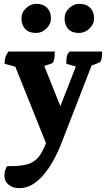

<svg xmlns="http://www.w3.org/2000/svg" viewBox="-20 -712 556 1002"><path d="M81 270Q47 270 25 252Q3 234 3 203Q3 193 6.5 179Q10 165 17 155H35Q93 155 127 144Q161 133 182 106.5Q203 80 220 35L60 -364L4 -379Q4 -400 8.5 -414Q13 -428 24 -443H266Q266 -387 250 -381L211 -368L295 -158L376 -365L326 -379Q326 -408 329.5 -421Q333 -434 344 -443H513Q513 -415 509 -401.5Q505 -388 497 -385L458 -370L305 24Q263 136 205 203Q147 270 81 270ZM393 -540Q354 -540 335.5 -561.5Q317 -583 317 -616Q317 -647 341 -669.5Q365 -692 393 -692Q431 -692 451 -671Q471 -650 471 -616Q471 -586 447 -563Q423 -540 393 -540ZM169 -540Q130 -540 111 -561.5Q92 -583 92 -616Q92 -647 116 -669.5Q140 -692 169 -692Q206 -692 226 -671Q246 -650 246 -616Q246 -586 222 -563Q198 -540 169 -540Z"/></svg>

Font: Petrona ExtraBold
Style: Regular
Weight: 800
Designer: Ringo R. Seeber
Foundry: Ringo R. Seeber
Version: Version 2.001; ttfautohint (v1.8.3)